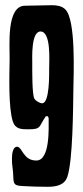

<svg xmlns="http://www.w3.org/2000/svg" viewBox="-20 -717 319 738"><path d="M169 -455C169 -432 171 -320 142 -320C133 -320 116 -330 112 -338C103 -355 104 -448 104 -471C104 -496 99 -596 136 -596C177 -595 169 -483 169 -455ZM167 -263C167 -225 173 -99 119 -100C69 -100 66 -152 46 -153C27 -153 26 -119 26 -107C25 -84 31 -62 31 -39C32 -10 34 -4 64 -2C97 0 130 1 163 1C196 1 228 -5 239 -38C260 -100 261 -300 262 -373C263 -433 272 -641 231 -681C218 -694 198 -697 180 -697C146 -697 111 -695 77 -695C3 -696 18 -539 17 -488C16 -428 12 -305 29 -251C39 -220 62 -220 90 -220C140 -220 128 -230 156 -270H164Z"/></svg>

Font: DisSenso
Style: Regular
Weight: 400
Version: Version 1.150